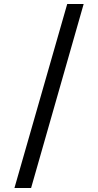

<svg xmlns="http://www.w3.org/2000/svg" viewBox="-20 -812 489 957"><path d="M315 -792H397L135 125H52Z"/></svg>

Font: ubangla85
Style: Book
Weight: 400
Designer: Jelle Bosma - Monotype Design Team
Foundry: Monotype Imaging Inc.
Version: Version 2.003